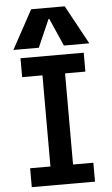

<svg xmlns="http://www.w3.org/2000/svg" viewBox="-64 -1042 629 1083"><g transform="rotate(-5 250.0 -500.0)"><path d="M71 0V-107H186V-623H71V-730H429V-623H314V-107H429V0ZM35 -780 155 -1000H345L465 -780H321L252 -937H248L179 -780Z"/></g></svg>

Font: M PLUS Code Latin SemiBold
Style: Regular
Weight: 600
Designer: Coji Morishita
Foundry: UNDERFOREST DESIGN
Version: Version 1.002; ttfautohint (v1.8.3)